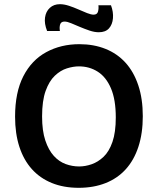

<svg xmlns="http://www.w3.org/2000/svg" viewBox="-20 -884 754 917"><path d="M356 13Q284 13 227.5 -10Q171 -33 132 -76.5Q93 -120 72.5 -183Q52 -246 52 -327Q52 -443 91.5 -520Q131 -597 201 -635Q271 -673 359 -673Q428 -673 484 -650.5Q540 -628 579.5 -584.5Q619 -541 640.5 -476.5Q662 -412 662 -329Q662 -247 641 -183Q620 -119 580.5 -75.5Q541 -32 484 -9.5Q427 13 356 13ZM358 -89Q387 -89 417.5 -99.5Q448 -110 474.5 -135Q501 -160 517 -206Q533 -252 533 -323Q533 -408 510 -462Q487 -516 447 -541.5Q407 -567 357 -567Q330 -567 299.5 -557.5Q269 -548 242 -522.5Q215 -497 198 -450Q181 -403 181 -328Q181 -259 196.5 -213Q212 -167 237 -139.5Q262 -112 293.5 -100.5Q325 -89 358 -89ZM452 -730Q431 -730 407.5 -738Q384 -746 361.5 -755.5Q339 -765 320 -773Q301 -781 288 -781Q272 -781 267.5 -768Q263 -755 266 -736H205Q191 -771 195 -800Q199 -829 218 -846.5Q237 -864 266 -864Q286 -864 309 -856.5Q332 -849 354.5 -839Q377 -829 396 -821.5Q415 -814 427 -814Q444 -814 448 -828.5Q452 -843 450 -859H510Q522 -827 519.5 -797Q517 -767 500.5 -748.5Q484 -730 452 -730Z"/></svg>

Font: Bricolage Grotesque 48pt Condensed ExtraBold SemiBold
Style: Regular
Weight: 600
Version: Version 1.000;gftools[0.9.30]